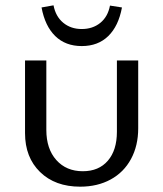

<svg xmlns="http://www.w3.org/2000/svg" viewBox="-20 -695 613 721"><path d="M438 -667 393 -674Q385 -632 356.5 -609Q328 -586 287 -586Q246 -586 217.5 -609.5Q189 -633 181 -675L136 -667Q149 -597 187.5 -559.5Q226 -522 287 -522Q348 -522 386.5 -559.5Q425 -597 438 -667ZM74 -195V-468H154V-207Q154 -136 191.5 -94Q229 -52 291 -52Q351 -52 385 -91.5Q419 -131 419 -200V-468H499V-213Q499 -148 472 -98Q445 -48 395.5 -21Q346 6 281 6Q187 6 130.5 -49Q74 -104 74 -195Z"/></svg>

Font: Ysabeau SC Medium
Style: Regular
Weight: 500
Designer: Christian Thalmann (Catharsis Fonts)
Version: Version 0.003